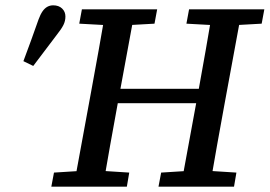

<svg xmlns="http://www.w3.org/2000/svg" viewBox="-20 -702 1014 722"><path d="M68 -472Q83 -511 97 -550.5Q111 -590 125 -629Q132 -648 140 -659.5Q148 -671 158 -676.5Q168 -682 180 -682Q201 -682 213.5 -670Q226 -658 226 -640Q226 -623 218.5 -608Q211 -593 195 -573Q173 -543 150 -513.5Q127 -484 105 -454ZM173 0 183 -53 310 -61H341L466 -53L457 0ZM257 0 323 -359Q337 -436 351 -513Q365 -590 378 -667H488L422 -309Q408 -232 394 -154.5Q380 -77 367 0ZM278 -613 288 -667H571L561 -613L436 -606H406ZM371 -314V-368H777V-314ZM576 0 586 -53 713 -61H743L869 -53L860 0ZM660 0 726 -359Q740 -436 753.5 -513Q767 -590 780 -667H890L824 -309Q810 -232 796 -154.5Q782 -77 769 0ZM681 -613 691 -667H974L964 -613L839 -606H808Z"/></svg>

Font: Source Serif 4 Medium
Style: Italic
Weight: 500
Italic angle: -12°
Designer: Frank Grießhammer
Foundry: Adobe Systems Incorporated
Version: Version 4.004;hotconv 1.0.116;makeotfexe 2.5.65601